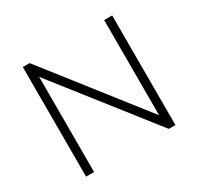

<svg xmlns="http://www.w3.org/2000/svg" viewBox="-139 -811 1009 977"><g transform="rotate(-30 365.0 -322.0)"><path d="M628 -644V0H589L150 -559V0H103V-644H143L581 -85V-644Z"/></g></svg>

Font: Montserrat Ace
Style: Light
Weight: 300
Designer: Julieta Ulanovsky
Foundry: Julieta Ulanovsky
Version: Version 1